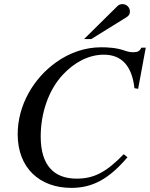

<svg xmlns="http://www.w3.org/2000/svg" viewBox="-20 -896 729 934"><path d="M389 -706H424L595 -812C607 -819 612 -828 612 -840C612 -860 596 -876 576 -876C566 -876 558 -873 551 -866ZM689 -664H668C660 -648 650 -642 630 -642C621 -642 609 -642 589 -649C547 -664 505 -666 472 -666C393 -666 317 -639 253 -593C143 -515 66 -384 66 -243C66 -78 174 18 327 18C430 18 510 -25 600 -131L582 -146C495 -56 435 -27 353 -27C242 -27 178 -92 178 -232C178 -342 214 -456 286 -533C341 -592 411 -630 485 -630C573 -630 622 -574 634 -467L652 -464Z"/></svg>

Font: XITS
Style: Italic
Weight: 400
Italic angle: -16.33°
Designer: MicroPress Inc., with final additions and corrections provided by Coen Hoffman, Elsevier (retired)
Version: Version 1.107